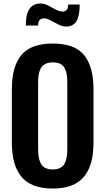

<svg xmlns="http://www.w3.org/2000/svg" viewBox="-20 -1068 603 1099"><path d="M359.9 -916Q337.4 -916 314 -927.7Q290.5 -939.5 269.5 -951.2Q248.5 -962.9 231.9 -962.9Q198.2 -962.9 198.2 -921.9H127.9Q126 -1047.9 212.9 -1047.9Q233.4 -1047.9 255.6 -1036.4Q277.8 -1024.9 299.1 -1013.4Q320.3 -1002 337.9 -1002Q370.1 -1002 370.1 -1042H436Q436 -1021 434.3 -1004.4Q432.6 -987.8 427.7 -970.7Q422.9 -953.6 414.8 -942.1Q406.7 -930.7 392.8 -923.3Q378.9 -916 359.9 -916ZM282.2 11.2Q217.8 11.2 172.1 -6.8Q126.5 -24.9 99.4 -60.3Q72.3 -95.7 60.1 -143.1Q47.9 -190.4 47.9 -253.9V-558.1Q47.9 -687 102.3 -752.9Q156.7 -818.8 282.2 -818.8Q407.2 -818.8 461.2 -752.9Q515.1 -687 515.1 -558.1V-253.9Q515.1 -203.6 507.6 -163.6Q500 -123.5 482.9 -90.3Q465.8 -57.1 439 -34.9Q412.1 -12.7 372.8 -0.7Q333.5 11.2 282.2 11.2ZM282.2 -98.1Q308.1 -98.1 325.2 -107.2Q342.3 -116.2 350.8 -134Q359.4 -151.9 362.3 -171.6Q365.2 -191.4 365.2 -219.2V-591.8Q365.2 -620.1 362.3 -639.6Q359.4 -659.2 350.8 -676.5Q342.3 -693.8 325.2 -702.4Q308.1 -710.9 282.2 -710.9Q261.2 -710.9 245.8 -704.8Q230.5 -698.7 221.4 -688.7Q212.4 -678.7 207 -662.8Q201.7 -647 200 -630.4Q198.2 -613.8 198.2 -591.8V-219.2Q198.2 -190.9 201.2 -171.4Q204.1 -151.9 212.6 -134Q221.2 -116.2 238.5 -107.2Q255.9 -98.1 282.2 -98.1Z"/></svg>

Font: Oswald Medium
Style: Regular
Weight: 500
Designer: Vernon Adams
Foundry: Vernon Adams
Version: Version 4.103